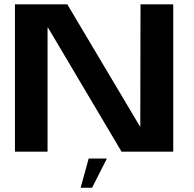

<svg xmlns="http://www.w3.org/2000/svg" viewBox="-20 -695 889 880"><path d="M48.5 0H198V-568.5H200L537 0H774V-675H624L623 -114.5H622L288.5 -675H48.5ZM349.5 165.5H402L470 31.5H386.5Z"/></svg>

Font: Anybody SemiExpanded SemiBold
Style: Regular
Weight: 600
Width: 6
Designer: Tyler Finck
Foundry: Etcetera Type Company
Version: Version 1.113;gftools[0.9.25]